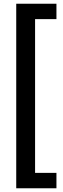

<svg xmlns="http://www.w3.org/2000/svg" viewBox="-20 -761 340 1029"><path d="M67 -741H282.5V-658.5H168V165.5H282.5V248H67Z"/></svg>

Font: HK Grotesk
Style: Bold
Weight: 700
Designer: Alfredo Marco Pradil
Foundry: Hanken Design Co.
Version: Version 3.001